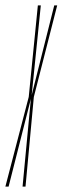

<svg xmlns="http://www.w3.org/2000/svg" viewBox="-59 -695 233 715"><path d="M-39 0 48 -334 82 -675H93L59 -341L143 -675H154L67 -334L36 0H25L56 -327L-27 0Z"/></svg>

Font: Anybody UltraCondensed Thin
Style: Italic
Weight: 100
Width: 1
Italic angle: -10°
Designer: Tyler Finck
Foundry: Etcetera Type Company
Version: Version 1.010; ttfautohint (v1.8.3) -l 8 -r 50 -G 200 -x 14 